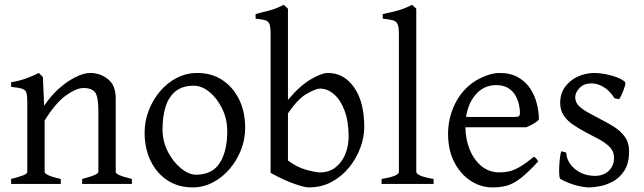

<svg xmlns="http://www.w3.org/2000/svg" viewBox="-20 -777 2722 811"><path d="M26.9 0V-21Q59.1 -29.3 77.1 -36.1Q95.2 -43 95.2 -50.8V-347.2Q95.2 -372.6 91.8 -384.8Q88.4 -397 74.2 -401.9Q60.1 -406.7 26.9 -410.2V-429.7Q60.1 -435.1 88.6 -445.1Q117.2 -455.1 144 -468.8L161.1 -451.7L166.5 -330.1Q195.3 -373.5 230.7 -404.5Q266.1 -435.5 300.8 -452.1Q335.4 -468.8 360.8 -468.8Q402.8 -468.8 435.8 -442.9Q468.8 -417 468.8 -361.8V-50.8Q468.8 -44.4 483.6 -37.6Q498.5 -30.8 537.1 -21V0H327.1V-21Q395.5 -38.6 395.5 -50.8V-309.1Q395.5 -368.7 381.6 -387Q367.7 -405.3 333 -405.3Q303.2 -405.3 259.5 -374.5Q215.8 -343.8 168.5 -268.1V-50.8Q168.5 -43.5 187 -35.6Q205.6 -27.8 236.8 -21V0Z M793.9 14.6Q732.4 14.6 686.8 -15.6Q641.1 -45.9 616 -98.1Q590.8 -150.4 590.8 -216.8Q590.8 -265.1 608.2 -310.3Q625.5 -355.5 656 -391.4Q686.5 -427.2 726.8 -448Q767.1 -468.8 813 -468.8Q874.5 -468.8 919.9 -438.5Q965.3 -408.2 990.5 -356Q1015.6 -303.7 1015.6 -236.8Q1015.6 -188 997.8 -143.1Q980 -98.1 949.2 -62.5Q918.5 -26.9 878.4 -6.1Q838.4 14.6 793.9 14.6ZM807.6 -39.1Q877 -39.1 908.4 -88.9Q939.9 -138.7 939.9 -222.2Q939.9 -273.9 918.7 -317.6Q897.5 -361.3 865 -388.2Q832.5 -415 798.8 -415Q749.5 -415 720.5 -390.6Q691.4 -366.2 679 -324.7Q666.5 -283.2 666.5 -231Q666.5 -179.7 689.2 -136Q711.9 -92.3 744.9 -65.7Q777.8 -39.1 807.6 -39.1Z M1283.7 14.6Q1265.1 14.6 1220.5 -1.5Q1175.8 -17.6 1123 -46.9V-632.8Q1123 -663.1 1118.2 -675.5Q1113.3 -688 1099.9 -691.7Q1086.4 -695.3 1059.6 -698.2V-717.8Q1091.8 -725.6 1121.1 -733.6Q1150.4 -741.7 1178.2 -756.8Q1182.1 -753.4 1189.2 -746.8Q1196.3 -740.2 1196.3 -740.2V-355Q1245.1 -413.6 1291.5 -441.2Q1337.9 -468.8 1365.7 -468.8Q1432.6 -468.8 1475.6 -408Q1518.6 -347.2 1518.6 -240.2Q1518.6 -197.8 1502.2 -153.1Q1485.8 -108.4 1455.1 -70.3Q1424.3 -32.2 1381.1 -8.8Q1337.9 14.6 1283.7 14.6ZM1331.5 -48.8Q1371.1 -48.8 1398.2 -70.8Q1425.3 -92.8 1439 -127.2Q1452.6 -161.6 1452.6 -199.2Q1452.6 -264.2 1435.5 -309.6Q1418.5 -355 1390.9 -378.9Q1363.3 -402.8 1331.5 -402.8Q1314.5 -402.8 1275.9 -380.9Q1237.3 -358.9 1196.3 -297.9V-99.1Q1235.4 -69.8 1274.9 -59.3Q1314.5 -48.8 1331.5 -48.8Z M1591.8 0V-21Q1633.8 -28.3 1649.4 -35.6Q1665 -43 1665 -50.8V-632.8Q1665 -662.6 1659.4 -675Q1653.8 -687.5 1638.9 -691.4Q1624 -695.3 1596.7 -698.2V-717.8Q1631.8 -724.6 1661.4 -732.9Q1690.9 -741.2 1720.7 -756.8L1738.3 -740.2V-50.8Q1738.3 -43.5 1754.9 -35.6Q1771.5 -27.8 1811.5 -21V0Z M2060.5 14.6Q2010.7 14.6 1967.8 -13.4Q1924.8 -41.5 1898.7 -92.3Q1872.6 -143.1 1872.6 -211.9Q1872.6 -277.8 1901.1 -336.7Q1929.7 -395.5 1980.5 -430.2Q2002 -445.3 2032.7 -457Q2063.5 -468.8 2089.4 -468.8Q2137.2 -468.8 2169.4 -450Q2201.7 -431.2 2220.7 -401.4Q2239.7 -371.6 2248 -337.4Q2256.3 -303.2 2256.3 -272Q2247.6 -262.2 2232.9 -253.9Q2218.3 -245.6 2202.6 -239.3H1945.8Q1946.3 -189 1963.9 -145.5Q1981.4 -102.1 2013.7 -75.4Q2045.9 -48.8 2090.3 -48.8Q2110.8 -48.8 2130.1 -53Q2149.4 -57.1 2174.3 -71.3Q2199.2 -85.4 2235.4 -115.2Q2241.7 -111.8 2246.6 -105.5Q2251.5 -99.1 2253.4 -95.2Q2210 -47.9 2179.2 -24.2Q2148.4 -0.5 2121.3 7.1Q2094.2 14.6 2060.5 14.6ZM1948.7 -283.2H2157.7Q2168.9 -283.2 2172.6 -286.9Q2176.3 -290.5 2176.3 -300.8Q2176.3 -314 2172.4 -333.5Q2168.5 -353 2158 -372.3Q2147.5 -391.6 2127.4 -404.5Q2107.4 -417.5 2075.7 -417.5Q2025.4 -417.5 1991.5 -380.1Q1957.5 -342.8 1948.7 -283.2Z M2469.2 14.6Q2446.3 14.6 2413.1 5.9Q2379.9 -2.9 2347.2 -21Q2343.8 -22.5 2342.5 -36.4Q2341.3 -50.3 2342 -70.1Q2342.8 -89.8 2345 -108.6Q2347.2 -127.4 2350.6 -138.2L2371.6 -132.8Q2374 -91.8 2408.7 -63Q2443.4 -34.2 2493.7 -34.2Q2528.8 -34.2 2551.3 -55.4Q2573.7 -76.7 2573.7 -110.8Q2573.7 -137.2 2555.9 -155.5Q2538.1 -173.8 2510.3 -188.7Q2482.4 -203.6 2452.6 -219.2Q2425.8 -233.4 2401.4 -249.8Q2377 -266.1 2361.6 -288.6Q2346.2 -311 2346.2 -341.8Q2346.2 -382.3 2367.2 -410.6Q2388.2 -439 2421.4 -453.9Q2454.6 -468.8 2491.2 -468.8Q2511.7 -468.8 2536.6 -464.1Q2561.5 -459.5 2584 -451.2Q2606.4 -442.9 2619.6 -431.2Q2623.5 -427.7 2618.9 -411.9Q2614.3 -396 2606.9 -379.6Q2599.6 -363.3 2595.2 -357.9L2576.2 -361.8Q2553.2 -396.5 2527.8 -410.6Q2502.4 -424.8 2478.5 -424.8Q2446.3 -424.8 2428 -405.5Q2409.7 -386.2 2409.7 -366.2Q2409.7 -345.2 2425.3 -329.6Q2440.9 -314 2465.8 -300.8Q2490.7 -287.6 2517.6 -272.9Q2545.9 -258.8 2573.5 -241.5Q2601.1 -224.1 2619.1 -199.5Q2637.2 -174.8 2637.2 -138.2Q2637.2 -86.4 2616.9 -55.7Q2596.7 -24.9 2567.6 -9.8Q2538.6 5.4 2511 10Q2483.4 14.6 2469.2 14.6Z"/></svg>

Font: David Libre
Style: Regular
Weight: 400
Designer: Ismar David, J. Victor Gaultney, Annie Olsen and Meir Sadan
Foundry: Monotype Imaging Inc. & SIL International
Version: Version 1.100; ttfautohint (v1.8.4.7-5d5b)